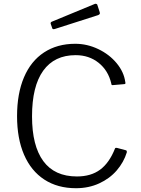

<svg xmlns="http://www.w3.org/2000/svg" viewBox="-20 -983 742 1013"><path d="M641 -550 642 -545Q642 -539 634 -539L576 -534H573Q570 -534 568.5 -536.5Q567 -539 567 -543Q551 -611 500.5 -651.5Q450 -692 379 -692Q267 -692 208 -610Q149 -528 149 -369Q149 -214 208.5 -133Q268 -52 386 -52Q460 -52 508.5 -88Q557 -124 587 -200Q589 -204 596 -203L645 -190Q650 -188 649 -179Q633 -127 596 -84Q559 -41 503.5 -15.5Q448 10 381 10Q284 10 214 -35.5Q144 -81 107 -166.5Q70 -252 70 -370Q70 -489 106.5 -575Q143 -661 212.5 -706.5Q282 -752 377 -752Q440 -752 498.5 -724Q557 -696 595.5 -649.5Q634 -603 641 -550ZM506 -919Q507 -917 507 -913Q507 -907 497 -903L269 -830Q267 -829 263 -829Q256 -829 255 -836L248 -856L247 -860Q247 -866 252 -868L482 -963H485Q490 -963 493 -959Z"/></svg>

Font: Libre Franklin Light
Style: Regular
Weight: 300
Designer: Pablo Impallari, Rodrigo Fuenzalida
Foundry: Impallari Type
Version: Version 1.002; ttfautohint (v1.5)